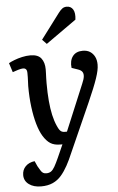

<svg xmlns="http://www.w3.org/2000/svg" viewBox="-65 -826 676 1098"><g transform="rotate(-5 273.5 -276.5)"><path d="M312 57Q297 93 280 124Q263 155 242.5 179Q222 203 193.5 216Q165 229 126 229Q83 229 56 209Q29 189 29 156Q29 126 48.5 106Q68 86 101 82L115 113Q124 128 130 138Q136 148 143.5 152.5Q151 157 162 157Q178 157 189 149.5Q200 142 210.5 123.5Q221 105 235 74L268 0H255Q221 0 199 -14Q177 -28 158 -59Q141 -87 128.5 -130.5Q116 -174 109 -229.5Q102 -285 102 -349Q102 -360 103 -373Q104 -386 104 -399.5Q104 -413 104 -423Q104 -439 98 -445.5Q92 -452 81 -452Q71 -452 52.5 -446.5Q34 -441 21 -436L4 -489Q16 -496 36.5 -504Q57 -512 81.5 -517.5Q106 -523 129 -523Q173 -523 191.5 -499Q210 -475 210 -436Q210 -425 209.5 -412.5Q209 -400 208.5 -386.5Q208 -373 208 -356Q208 -300 212 -254.5Q216 -209 224 -173Q232 -137 245 -108Q252 -92 258 -84Q264 -76 271 -73Q278 -70 286 -70H300L411 -336Q422 -361 423.5 -377Q425 -393 418 -403Q411 -413 393 -419L358 -431Q353 -472 372 -497.5Q391 -523 430 -523Q455 -523 472 -512Q489 -501 498.5 -482Q508 -463 508 -437Q508 -421 504 -402Q500 -383 491.5 -358Q483 -333 470 -301Q457 -269 438 -226ZM313 -751Q325 -767 335.5 -774.5Q346 -782 361 -782Q385 -782 397 -762Q409 -742 404 -704L229 -580L204 -606Z"/></g></svg>

Font: Literata Medium
Style: Italic
Weight: 500
Italic angle: -2°
Designer: Latin by Veronika Burian and Jose Scaglione. Greek by Irene Vlachou. Cyrillic by Vera Evstafieva
Foundry: TypeTogether
Version: Version 3.103;gftools[0.9.29]